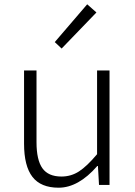

<svg xmlns="http://www.w3.org/2000/svg" viewBox="-20 -861 630 894"><path d="M253 13Q170 13 131 -37.5Q92 -88 92 -192V-533H150V-199Q150 -116 177.5 -77.5Q205 -39 266 -39Q311 -39 348 -63Q385 -87 432 -143V-533H490V0H441L436 -88H433Q345 13 253 13ZM267 -635 235 -665 386 -841 429 -803Z"/></svg>

Font: Noto Sans Korean Light
Style: Regular
Weight: 300
Designer: Ryoko NISHIZUKA  (kana & ideographs); Paul D. Hunt (Latin, Greek & Cyrillic); Wenlong ZHANG  (bopomofo); Sandoll Communi
Foundry: Adobe Systems Incorporated
Version: Version 1.000;PS 1;hotconv 1.0.78;makeotf.lib2.5.61930